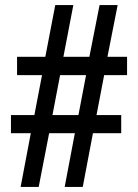

<svg xmlns="http://www.w3.org/2000/svg" viewBox="-20 -734 542 754"><path d="M389 -439H479V-511H402L442 -714H371L331 -511H229L268 -714H197L158 -511H47V-439H145L115 -282H23V-211H101L61 0H132L173 -211H274L234 0H305L345 -211H456V-282H359ZM186 -282 216 -439H318L288 -282Z"/></svg>

Font: Noto Sans Sinhala UI ExtraCondensed Medium
Style: Regular
Weight: 500
Width: 2
Designer: Jelle Bosma - Monotype Design Team
Foundry: Monotype Imaging Inc.
Version: Version 2.006